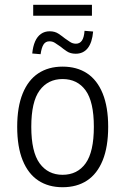

<svg xmlns="http://www.w3.org/2000/svg" viewBox="-20 -776 524 804"><path d="M242 8Q183 8 140.5 -20Q98 -48 75 -104.5Q52 -161 52 -245Q52 -328 75 -384.5Q98 -441 140.5 -469Q183 -497 242 -497Q302 -497 344.5 -469Q387 -441 410 -384.5Q433 -328 433 -245Q433 -161 410 -104.5Q387 -48 344.5 -20Q302 8 242 8ZM242 -44Q304 -44 338.5 -92Q373 -140 373 -245Q373 -350 338.5 -397.5Q304 -445 242 -445Q181 -445 146 -397.5Q111 -350 111 -245Q111 -140 146 -92Q181 -44 242 -44ZM119 -710V-756H365V-710ZM150 -549 115 -552Q118 -582 127 -602.5Q136 -623 151.5 -634Q167 -645 188 -645Q210 -645 225.5 -634.5Q241 -624 252 -615Q261 -609 272.5 -601Q284 -593 298 -593Q314 -593 323 -606Q332 -619 334 -647L370 -644Q366 -598 347.5 -574.5Q329 -551 297 -551Q275 -551 260 -561Q245 -571 233 -581Q222 -588 211.5 -595.5Q201 -603 187 -603Q171 -603 162.5 -590Q154 -577 150 -549Z"/></svg>

Font: Nunito Sans 10pt Condensed Light
Style: Regular
Weight: 300
Width: 3
Designer: Vernon Adams
Foundry: Vernon Adams
Version: Version 3.101;gftools[0.9.27]